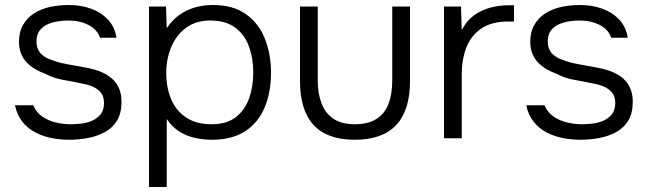

<svg xmlns="http://www.w3.org/2000/svg" viewBox="-20 -553 2592 768"><path d="M258 6Q223 6 188 -0.5Q153 -7 122 -23Q91 -39 69.5 -66Q48 -93 40 -132H113Q125 -103 149.5 -86.5Q174 -70 204 -63Q234 -56 261 -56Q280 -56 303.5 -58.5Q327 -61 348 -70Q369 -79 382.5 -96Q396 -113 396 -141Q396 -166 384.5 -181Q373 -196 354 -205Q335 -214 312 -218Q276 -226 235 -233Q194 -240 161 -258Q141 -265 122.5 -275.5Q104 -286 89 -301Q74 -316 65 -337Q56 -358 56 -386Q56 -425 72 -453Q88 -481 115.5 -499Q143 -517 179 -525Q215 -533 255 -533Q303 -533 343.5 -518.5Q384 -504 411.5 -475Q439 -446 446 -402H380Q369 -435 334 -453Q299 -471 253 -471Q236 -471 214 -468Q192 -465 172 -456.5Q152 -448 139 -431.5Q126 -415 126 -387Q126 -361 139 -344Q152 -327 175 -317.5Q198 -308 225 -301Q258 -294 297.5 -287.5Q337 -281 363 -273Q396 -263 419 -246Q442 -229 454 -204.5Q466 -180 466 -146Q466 -100 448 -70.5Q430 -41 399.5 -24.5Q369 -8 332 -1Q295 6 258 6Z M576 195V-527H644L647 -440Q678 -487 725.5 -510Q773 -533 832 -533Q912 -533 963 -497Q1014 -461 1039 -399.5Q1064 -338 1064 -262Q1064 -184 1038.5 -123Q1013 -62 960.5 -28Q908 6 828 6Q791 6 757 -2Q723 -10 695 -28.5Q667 -47 647 -77V195ZM825 -56Q887 -56 923.5 -84.5Q960 -113 976.5 -160Q993 -207 993 -263Q993 -320 976 -367Q959 -414 921 -442.5Q883 -471 821 -471Q764 -471 724.5 -442Q685 -413 665 -365Q645 -317 645 -262Q645 -203 664.5 -156.5Q684 -110 724.5 -83Q765 -56 825 -56Z M1399 6Q1289 6 1234.5 -53Q1180 -112 1180 -229V-527H1251V-231Q1251 -178 1266.5 -138.5Q1282 -99 1314.5 -77.5Q1347 -56 1399 -56Q1452 -56 1485.5 -77Q1519 -98 1534 -137.5Q1549 -177 1549 -231V-527H1620V-229Q1620 -112 1565 -53Q1510 6 1399 6Z M1756 0V-527H1824L1827 -433Q1847 -471 1876.5 -492Q1906 -513 1941.5 -522.5Q1977 -532 2014 -532Q2020 -532 2025 -532Q2030 -532 2036 -532V-467H2013Q1947 -467 1905.5 -439Q1864 -411 1845.5 -363Q1827 -315 1827 -256V0Z M2303 6Q2268 6 2233 -0.5Q2198 -7 2167 -23Q2136 -39 2114.5 -66Q2093 -93 2085 -132H2158Q2170 -103 2194.5 -86.5Q2219 -70 2249 -63Q2279 -56 2306 -56Q2325 -56 2348.5 -58.5Q2372 -61 2393 -70Q2414 -79 2427.5 -96Q2441 -113 2441 -141Q2441 -166 2429.5 -181Q2418 -196 2399 -205Q2380 -214 2357 -218Q2321 -226 2280 -233Q2239 -240 2206 -258Q2186 -265 2167.5 -275.5Q2149 -286 2134 -301Q2119 -316 2110 -337Q2101 -358 2101 -386Q2101 -425 2117 -453Q2133 -481 2160.5 -499Q2188 -517 2224 -525Q2260 -533 2300 -533Q2348 -533 2388.5 -518.5Q2429 -504 2456.5 -475Q2484 -446 2491 -402H2425Q2414 -435 2379 -453Q2344 -471 2298 -471Q2281 -471 2259 -468Q2237 -465 2217 -456.5Q2197 -448 2184 -431.5Q2171 -415 2171 -387Q2171 -361 2184 -344Q2197 -327 2220 -317.5Q2243 -308 2270 -301Q2303 -294 2342.5 -287.5Q2382 -281 2408 -273Q2441 -263 2464 -246Q2487 -229 2499 -204.5Q2511 -180 2511 -146Q2511 -100 2493 -70.5Q2475 -41 2444.5 -24.5Q2414 -8 2377 -1Q2340 6 2303 6Z"/></svg>

Font: Onest Light
Style: Regular
Weight: 300
Designer: Dmitri Voloshin, Andrey Kudryavtsev
Foundry: Dmitri Voloshin, Andrey Kudryavtsev
Version: Version 1.000;gftools[0.9.33]